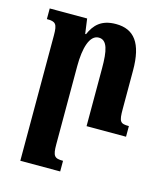

<svg xmlns="http://www.w3.org/2000/svg" viewBox="-111 -585 771 907"><g transform="rotate(15 274.5 -131.5)"><path d="M527 -52C484 -52 478 -60 478 -123V-311C478 -444 433 -502 344 -502C272 -502 240 -467 219 -419H215L205 -492H22V-440C65 -440 74 -431 74 -374V239H269V187C227 187 218 178 218 120V-263C218 -350 237 -419 282 -419C324 -419 334 -368 334 -283V0H527Z"/></g></svg>

Font: Noto Serif Armenian ExtraCondensed ExtraBold
Style: Regular
Weight: 800
Width: 2
Designer: Monotype Design Team
Foundry: Monotype Imaging Inc.
Version: Version 2.008